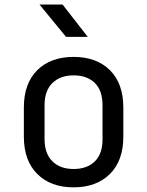

<svg xmlns="http://www.w3.org/2000/svg" viewBox="-20 -805 639 833"><path d="M266.6 -645 151.4 -785.2H251.5L360.8 -645ZM299.3 7.8Q200.2 7.8 142.1 -49.8Q83.5 -107.9 83.5 -211.9V-337.9Q83.5 -442.9 141.6 -500.5Q199.7 -558.1 299.3 -558.1Q398.9 -558.1 457 -500.5Q515.1 -442.9 515.1 -337.9V-211.9Q515.1 -107.9 456.5 -49.8Q397.9 7.8 299.3 7.8ZM299.3 -71.8Q357.9 -71.8 391.6 -105Q425.3 -138.2 424.8 -202.1V-348.1Q424.8 -412.1 391.6 -444.8Q357.9 -478 299.3 -478Q241.2 -478 207.5 -444.8Q173.3 -411.6 173.3 -348.1V-202.1Q173.3 -138.2 207.5 -105Q241.2 -71.8 299.3 -71.8Z"/></svg>

Font: UDEV Gothic 35
Style: Regular
Weight: 400
Version: v2.1.0; ttfautohint (v1.8.4.7-5d5b-dirty) -l 6 -r 45 -G 200 